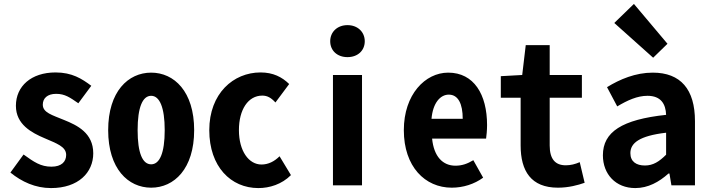

<svg xmlns="http://www.w3.org/2000/svg" viewBox="-20 -944 3631 978"><path d="M240 14C379 14 455 -65 455 -163C455 -267 373 -306 306 -333C246 -358 198 -370 198 -411C198 -443 221 -466 266 -466C311 -466 337 -447 379 -418L445 -507C397 -543 347 -575 263 -575C139 -575 61 -505 61 -405C61 -310 141 -268 207 -240C266 -214 317 -198 317 -155C317 -121 294 -95 242 -95C187 -95 153 -119 100 -157L33 -65C91 -18 160 14 240 14Z M750 12C867 12 969 -84 969 -281C969 -478 867 -574 750 -574C633 -574 531 -478 531 -281C531 -84 633 12 750 12ZM750 -107C706 -107 681 -164 681 -281C681 -397 706 -456 750 -456C793 -456 819 -397 819 -281C819 -164 793 -107 750 -107Z M1296 14C1353 14 1415 -5 1462 -52L1404 -148C1378 -122 1347 -106 1312 -106C1247 -106 1197 -175 1197 -281C1197 -386 1244 -457 1316 -457C1342 -457 1361 -446 1383 -422L1453 -516C1416 -552 1371 -575 1307 -575C1169 -575 1046 -468 1046 -281C1046 -95 1156 14 1296 14Z M1676 0H1824V-562H1676ZM1750 -653C1802 -653 1838 -686 1838 -734C1838 -781 1802 -816 1750 -816C1698 -816 1662 -781 1662 -734C1662 -686 1698 -653 1750 -653Z M2281 12C2339 12 2396 -6 2441 -39L2391 -128C2361 -110 2334 -100 2300 -100C2235 -100 2190 -147 2181 -238H2456C2458 -252 2461 -280 2461 -307C2461 -463 2394 -574 2263 -574C2146 -574 2037 -463 2037 -281C2037 -95 2145 12 2281 12ZM2178 -339C2185 -420 2223 -462 2266 -462C2314 -462 2337 -415 2337 -339Z M2822 12C2877 12 2924 -1 2958 -13L2933 -118C2910 -108 2887 -102 2862 -102C2808 -102 2780 -134 2780 -203V-446H2944V-562H2780V-714H2658L2640 -562L2531 -556V-446H2632V-203C2632 -73 2685 12 2822 12Z M3216 14C3281 14 3337 -17 3385 -60H3390L3400 0H3520V-327C3520 -489 3447 -574 3305 -574C3217 -574 3137 -540 3072 -500L3124 -402C3176 -433 3226 -456 3278 -456C3347 -456 3371 -414 3373 -359C3148 -335 3051 -272 3051 -153C3051 -57 3116 14 3216 14ZM3265 -101C3222 -101 3191 -120 3191 -164C3191 -215 3236 -252 3373 -268V-156C3338 -121 3307 -101 3265 -101ZM3307 -650 3380 -721 3209 -924 3109 -827Z"/></svg>

Font: Noto Sans Mono CJK HK
Style: Bold
Weight: 700
Designer: Ryoko NISHIZUKA 西塚涼子 (kana, bopomofo & ideographs); Paul D. Hunt (Latin, Greek & Cyrillic); Sandoll Communications 산돌커뮤니
Foundry: Adobe
Version: Version 2.004;hotconv 1.0.118;makeotfexe 2.5.65603